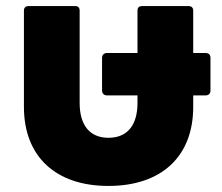

<svg xmlns="http://www.w3.org/2000/svg" viewBox="-20 -601 732 634"><path d="M618 -426V-566C618 -576 612 -581 602 -581H450C439 -581 434 -576 434 -566V-426H333C324 -426 317 -420 317 -410V-302C317 -292 324 -286 333 -286H434V-261C434 -187 400 -146 338 -146C277 -146 243 -187 243 -261V-566C243 -576 238 -581 228 -581H75C65 -581 59 -576 59 -566V-248C59 -84 164 13 338 13C513 13 618 -84 618 -248V-286H659C669 -286 675 -292 675 -302V-410C675 -420 669 -426 659 -426Z"/></svg>

Font: LINE Seed Sans TH ExtraBold
Style: Regular
Weight: 800
Designer: Dalton Maag Ltd | Thai characters by Cadson Demak Co.,Ltd.
Foundry: Dalton Maag Ltd
Version: Version 1.003